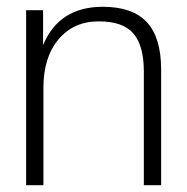

<svg xmlns="http://www.w3.org/2000/svg" viewBox="-20 -546 552 566"><path d="M455 0H404V-335Q404 -411 373.5 -447Q343 -483 271 -483Q197 -483 152.5 -430Q108 -377 108 -288V0H57V-516H107V-413Q154 -526 283 -526Q371 -526 413 -480.5Q455 -435 455 -341Z"/></svg>

Font: Creato Display Light
Style: Regular
Weight: 300
Version: Version 1.000